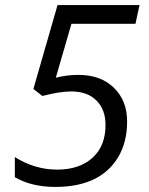

<svg xmlns="http://www.w3.org/2000/svg" viewBox="-20 -734 591 764"><path d="M264.2 -370.1Q216.8 -370.1 148.9 -352.1L112.8 -379.9L209 -713.9H535.2L519 -639.2H264.2L202.1 -424.8Q245.6 -436 292 -436Q380.9 -436 433.1 -384.8Q485.8 -334 485.8 -251Q485.8 -168 450.2 -108.9Q379.4 9.8 200.2 9.8Q105.5 9.8 39.1 -28.8V-108.9Q118.7 -59.1 207.3 -59.1Q295.9 -59.1 347.9 -106Q399.9 -152.8 399.9 -236.8Q399.9 -297.9 363.8 -334Q327.6 -370.1 264.2 -370.1Z"/></svg>

Font: Open Sans Hebrew
Style: Italic
Weight: 400
Italic angle: -12°
Foundry: Ascender Corporation, Yanek Iontef
Version: Version 2.001;PS 002.001;hotconv 1.0.70;makeotf.lib2.5.58329